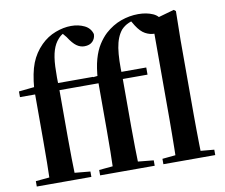

<svg xmlns="http://www.w3.org/2000/svg" viewBox="-87 -938 1227 1047"><g transform="rotate(-10 526.5 -415.0)"><path d="M34.1 0V-29.9L147.4 -40.2H226.4L336.3 -29.9V0ZM109.1 0Q111.1 -58.2 111.7 -117.4Q112.4 -176.6 112.4 -234.8V-496.1H28.4V-527.5L159.5 -541.2L112.1 -516.1L112.8 -528.1Q119.8 -614.3 140.4 -667.1Q161.1 -719.8 201.2 -759.9Q237.2 -795.7 282.4 -812.8Q327.6 -830 369.6 -830Q410.9 -830 443.4 -814.2Q475.8 -798.4 485 -764.7Q484.7 -740.5 468.6 -724.3Q452.5 -708.1 423.3 -708.1Q400.4 -708.1 380.1 -722.6Q359.7 -737.1 335.5 -774.8L312.9 -801.9V-817H359.9V-808.7Q341.7 -806 324.7 -798.5Q307.6 -791.1 292.5 -773.8Q271.7 -751.3 260.6 -716.3Q249.5 -681.4 246.9 -627.2Q244.4 -573.1 247.1 -491.5V-234.8Q247.1 -176.6 248.1 -117.4Q249.1 -58.2 250.8 0ZM180.6 -496.1V-535.7H440.5V-496.1ZM384.8 0V-29.9L498.1 -40.2H582.2L687 -29.9V0ZM459.8 0Q461.8 -58.2 462.6 -117.4Q463.4 -176.6 463.4 -234.8V-496.1H379.4V-527.5L510.2 -541.2L462.8 -516.1Q467.3 -583.2 480.2 -628.6Q493.1 -674 513.2 -705.4Q533.2 -736.8 556.8 -758.9Q598.1 -796 645.3 -813Q692.6 -830 741.5 -830Q787.3 -830 822.3 -814.6Q857.2 -799.1 866.4 -764Q865.4 -740.1 852.4 -724.7Q839.3 -709.4 809.6 -709.4Q785.5 -709.4 760.4 -722.9Q735.2 -736.4 712.2 -772.7L693 -804.8V-816.5H734.4V-806Q704.9 -801.4 682.5 -791.6Q660 -781.8 642 -763.1Q612.7 -727.9 603.1 -666.8Q593.6 -605.7 597.8 -504.4V-234.8Q597.8 -176.6 598.8 -117.4Q599.8 -58.2 601.5 0ZM531.3 -496.1V-535.7H734.7V-496.1ZM735.1 0V-29.9L842.6 -40.2H906.6L1022.2 -29.9V0ZM807.4 0Q808.4 -35.1 808.9 -75.2Q809.4 -115.3 809.9 -156.4Q810.4 -197.6 810.4 -234.8V-783.4L936.7 -819L947.4 -810.5L944.9 -650.9V-234.8Q944.9 -197.6 945.4 -156.4Q945.9 -115.3 946.5 -75.2Q947.2 -35.1 948.2 0Z"/></g></svg>

Font: Noto Serif TC
Style: Regular
Weight: 200
Designer: Ryoko NISHIZUKA 西塚涼子 (kana & ideographs); Frank Grießhammer (Latin, Greek & Cyrillic); Wenlong ZHANG 张文龙 (bopomofo); San
Foundry: Adobe
Version: Version 2.001;hotconv 1.1.0;makeotfexe 2.6.0